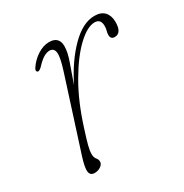

<svg xmlns="http://www.w3.org/2000/svg" viewBox="-115 -538 612 639"><g transform="rotate(-30 191.0 -219.0)"><path d="M74.5 -379.5Q68 -383 74 -393.5Q89.5 -417 112 -431.2Q134.5 -445.5 156.5 -445.5Q194.5 -445.5 194.5 -407.5Q194.5 -386 183.2 -353.8Q172 -321.5 157 -279.5Q194 -353.5 240.2 -399.5Q286.5 -445.5 330.5 -445.5Q356.5 -445.5 369.2 -431.2Q382 -417 382 -393Q382 -350.5 355 -350.5Q339.5 -350.5 339.5 -367Q339.5 -375 341.8 -382.2Q344 -389.5 344 -399.5Q344 -426.5 320.5 -426.5Q292.5 -426.5 255 -391.2Q217.5 -356 179.8 -291.2Q142 -226.5 114 -137Q102.5 -101.5 97.8 -83.2Q93 -65 93 -51.5Q93 -38.5 99 -31.5Q105 -24.5 105 -16Q105 -6.5 94.8 0.8Q84.5 8 71 8Q54.5 8 52 -7.5Q49.5 -23 62.5 -63.5L150 -336.5Q165 -383 162.8 -401.5Q160.5 -420 143 -420Q133 -420 120.5 -412.8Q108 -405.5 90.5 -386.5Q79.5 -376.5 74.5 -379.5Z"/></g></svg>

Font: Fraunces 72pt Soft Thin
Style: Italic
Weight: 100
Italic angle: -16°
Version: Version 1.000;[0bf87f6ff]